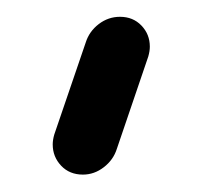

<svg xmlns="http://www.w3.org/2000/svg" viewBox="-20 -117 235 224"><path d="M41.5 51.5Q41.5 46.3 43.3 40L80 -67.4Q84.1 -80.4 95.2 -88.9Q106.3 -97.4 120 -97.4Q135.2 -97.4 145 -87.2Q154.8 -77 154.8 -62.6Q154.8 -57.4 153 -51.1L116.3 56.7Q112.2 69.6 101.1 78.1Q90 86.7 76.7 86.7Q61.1 86.7 51.3 76.3Q41.5 65.9 41.5 51.5Z"/></svg>

Font: 26F Galaxy Sans
Style: Bold Italic
Weight: 700
Italic angle: -5°
Designer: C₂₉H₂₅N₃O₅
Version: Version 1.200